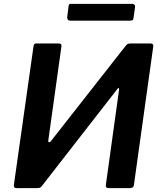

<svg xmlns="http://www.w3.org/2000/svg" viewBox="-20 -965 828 985"><path d="M282 -742Q298 -742 295 -726L228 -246Q226 -237 231 -235.5Q236 -234 242 -242L624 -729Q631 -738 636 -740Q641 -742 651 -742H752Q769 -742 766 -725L667 -16Q666 -7 660.5 -3.5Q655 0 647 0H538Q529 0 525.5 -4Q522 -8 523 -16L591 -506Q592 -512 588.5 -513Q585 -514 581 -507L195 -11Q189 -3 183 -1.5Q177 0 169 0H66Q49 0 51 -15L152 -728Q153 -742 166 -742ZM673 -929 665 -873Q664 -864 660 -861.5Q656 -859 645 -859H340Q331 -859 327.5 -865Q324 -871 325 -879L332 -935Q334 -942 335.5 -943.5Q337 -945 342 -945H661Q667 -945 670.5 -939.5Q674 -934 673 -929Z"/></svg>

Font: Libre Franklin SemiBold
Style: Italic
Weight: 600
Italic angle: -8°
Designer: Pablo Impallari, Rodrigo Fuenzalida, Nhung Nguyen
Foundry: Impallari Type
Version: Version 3.000